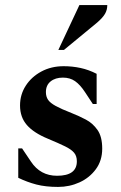

<svg xmlns="http://www.w3.org/2000/svg" viewBox="-20 -727 477 757"><path d="M209 10Q160 10 123.5 0.5Q87 -9 52 -26V-142H67L102 -90Q139 -34 205 -34Q283 -34 283 -91Q283 -112 272 -125Q261 -138 236.5 -150Q212 -162 169 -180Q113 -203 86 -234Q59 -265 59 -311Q59 -354 81.5 -389Q104 -424 143 -445Q182 -466 231 -466Q265 -466 297.5 -459Q330 -452 361 -436V-317H346L315 -364Q296 -393 276 -407Q256 -421 228 -421Q198 -421 179.5 -406Q161 -391 161 -364Q161 -346 169.5 -333.5Q178 -321 200 -309Q222 -297 263 -281Q291 -270 318.5 -255.5Q346 -241 364.5 -214.5Q383 -188 383 -141Q383 -94 358 -60Q333 -26 293.5 -8Q254 10 209 10ZM210 -530 293 -707H403Q403 -688 394 -672.5Q385 -657 363 -638L232 -530Z"/></svg>

Font: Spectral
Style: Bold
Weight: 700
Designer: Jean-Baptiste Levee
Foundry: Production Type
Version: Version 2.001